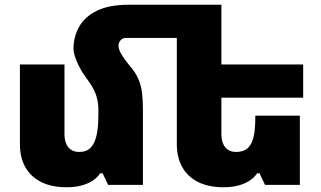

<svg xmlns="http://www.w3.org/2000/svg" viewBox="-20 -780 1355 810"><path d="M583 -317V0H436L413 -49H403Q389 -29 368 -16Q347 -3 320 3.5Q293 10 261 10Q198 10 154 -12Q110 -34 87 -74.5Q64 -115 64 -173V-508H252V-213Q252 -179 268 -159Q284 -139 315 -139Q345 -139 362.5 -157Q380 -175 387.5 -209.5Q395 -244 395 -292V-319Q395 -351 384.5 -381.5Q374 -412 341 -455Q325 -477 313.5 -500Q302 -523 296 -542.5Q290 -562 290 -573Q290 -624 313.5 -666.5Q337 -709 388.5 -734.5Q440 -760 523 -760H793V-620H511Q498 -620 489 -610.5Q480 -601 480 -587Q480 -574 488.5 -558Q497 -542 507.5 -528Q518 -514 525 -505Q551 -476 563 -448.5Q575 -421 579 -390Q583 -359 583 -317ZM1245 -292V0H1098L1075 -49H1065Q1051 -29 1030 -16Q1009 -3 982 3.5Q955 10 923 10Q860 10 816 -12Q772 -34 749 -74.5Q726 -115 726 -173V-760H914V-213Q914 -179 930 -159Q946 -139 977 -139Q1007 -139 1024.5 -154.5Q1042 -170 1049.5 -201.5Q1057 -233 1057 -282V-292ZM816 -508H1259V-368H816Z"/></svg>

Font: Noto Sans Armenian Black
Style: Regular
Weight: 900
Version: Version 2.007